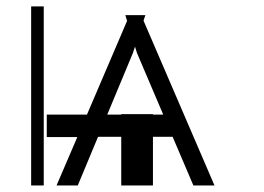

<svg xmlns="http://www.w3.org/2000/svg" viewBox="-20 -565 803 585"><path d="M569.2 0 506 -148.1H446V0H349.4V-148.1H279.5V-147.4H278.4L217 0H152.3L215.6 -147.4H122.5V-215.9H245L367.2 -501.4L361.9 -518.8H422.9L417.3 -502.1L633.5 0ZM113.3 -545.5V0H74.9V-545.5ZM384.9 -403.4 306.8 -215.9H349.4V-217.3H446V-215.9H477.3L397.4 -403.4L391.3 -422.9Z"/></svg>

Font: Inter UI Extra Light
Style: Regular
Weight: 200
Designer: Rasmus Andersson
Foundry: rsms
Version: 3.2;8d6f07862